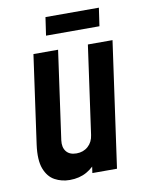

<svg xmlns="http://www.w3.org/2000/svg" viewBox="-81 -753 628 825"><g transform="rotate(-10 233.0 -341.0)"><path d="M157 12.5Q121.5 12.5 92 -3.5Q62.5 -19.5 48 -57.5Q33.5 -95.5 42.5 -162L96.5 -547.5H204L150 -162Q146 -131.5 160.5 -113.2Q175 -95 205 -95Q235 -95 255.5 -113.2Q276 -131.5 280 -162L334 -547.5H441.5L364.5 0H257L268.5 -80L284 -55.5Q263 -23.5 231 -5.5Q199 12.5 157 12.5ZM175 -695H408L396.5 -616H163.5Z"/></g></svg>

Font: Mohave SemiBold
Style: Italic
Weight: 600
Italic angle: -8°
Designer: Gumpita Rahayu
Foundry: Tokotype
Version: Version 2.003